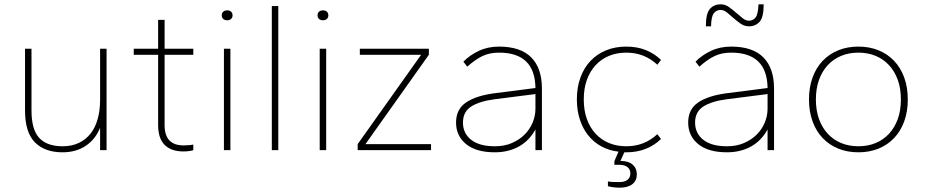

<svg xmlns="http://www.w3.org/2000/svg" viewBox="-20 -696 4294 890"><path d="M270 10Q187 10 141.5 -36.5Q96 -83 96 -184V-470H126V-184Q126 -95 162 -56.5Q198 -18 270 -18Q313 -18 345.5 -33.5Q378 -49 400 -77Q422 -105 433 -145Q444 -185 444 -233V-470H474V0H444V-104Q423 -51 378 -20.5Q333 10 270 10Z M830 6Q774 6 743.5 -24Q713 -54 713 -117V-442H600V-470H713V-604H743V-470H876V-442H743V-117Q743 -68 765.5 -45Q788 -22 830 -22Q842 -22 855 -23Q868 -24 876 -26V0Q868 3 855 4.5Q842 6 830 6Z M1018 0V-470H1048V0ZM1033 -602Q1022 -602 1015 -608Q1008 -614 1008 -625Q1008 -636 1015 -642Q1022 -648 1033 -648Q1044 -648 1051 -642Q1058 -636 1058 -625Q1058 -614 1051 -608Q1044 -602 1033 -602Z M1240 0V-668H1270V0Z M1462 0V-470H1492V0ZM1477 -602Q1466 -602 1459 -608Q1452 -614 1452 -625Q1452 -636 1459 -642Q1466 -648 1477 -648Q1488 -648 1495 -642Q1502 -636 1502 -625Q1502 -614 1495 -608Q1488 -602 1477 -602Z M1638 0V-28L1932 -442H1648V-470H1968V-442L1674 -28H1978V0Z M2274 10Q2187 10 2140.5 -28Q2094 -66 2094 -128Q2094 -190 2141 -221.5Q2188 -253 2274 -264L2462 -288Q2460 -452 2293 -452Q2250 -452 2217 -436.5Q2184 -421 2146 -387L2128 -410Q2157 -440 2199 -460Q2241 -480 2293 -480Q2393 -480 2442.5 -430Q2492 -380 2492 -286V0H2462V-96Q2433 -43 2384.5 -16.5Q2336 10 2274 10ZM2274 -18Q2319 -18 2354 -33.5Q2389 -49 2413 -73.5Q2437 -98 2449.5 -129Q2462 -160 2462 -192V-260L2274 -236Q2203 -227 2164.5 -202.5Q2126 -178 2126 -128Q2126 -78 2164 -48Q2202 -18 2274 -18Z M2852 174Q2839 174 2823 172Q2807 170 2798 167V145Q2807 147 2823 147.5Q2839 148 2852 148Q2875 148 2888.5 137.5Q2902 127 2902 108Q2902 89 2888.5 78.5Q2875 68 2852 68H2828V51L2847 7Q2803 2 2767.5 -17.5Q2732 -37 2707 -68Q2682 -99 2668 -141.5Q2654 -184 2654 -235Q2654 -291 2670.5 -336.5Q2687 -382 2717.5 -414Q2748 -446 2790 -463Q2832 -480 2883 -480Q2934 -480 2974.5 -463.5Q3015 -447 3044 -418L3027 -396Q2967 -452 2883 -452Q2839 -452 2803 -437Q2767 -422 2741 -394Q2715 -366 2700.5 -326Q2686 -286 2686 -235Q2686 -184 2700.5 -144Q2715 -104 2741 -76Q2767 -48 2803 -33Q2839 -18 2883 -18Q2967 -18 3027 -74L3044 -52Q3015 -23 2974.5 -6.5Q2934 10 2883 10H2874L2856 50Q2893 50 2912.5 67Q2932 84 2932 112Q2932 141 2911.5 157.5Q2891 174 2852 174Z M3350 10Q3263 10 3216.5 -28Q3170 -66 3170 -128Q3170 -190 3217 -221.5Q3264 -253 3350 -264L3538 -288Q3536 -452 3369 -452Q3326 -452 3293 -436.5Q3260 -421 3222 -387L3204 -410Q3233 -440 3275 -460Q3317 -480 3369 -480Q3469 -480 3518.5 -430Q3568 -380 3568 -286V0H3538V-96Q3509 -43 3460.5 -16.5Q3412 10 3350 10ZM3350 -18Q3395 -18 3430 -33.5Q3465 -49 3489 -73.5Q3513 -98 3525.5 -129Q3538 -160 3538 -192V-260L3350 -236Q3279 -227 3240.5 -202.5Q3202 -178 3202 -128Q3202 -78 3240 -48Q3278 -18 3350 -18ZM3452 -574Q3431 -574 3413.5 -586Q3396 -598 3380.5 -612Q3365 -626 3350 -638Q3335 -650 3320 -650Q3302 -650 3289.5 -635.5Q3277 -621 3276 -574H3252Q3252 -634 3271 -655Q3290 -676 3320 -676Q3341 -676 3358 -664Q3375 -652 3391 -638Q3407 -624 3422 -612Q3437 -600 3452 -600Q3470 -600 3482 -614.5Q3494 -629 3496 -676H3520Q3520 -616 3501 -595Q3482 -574 3452 -574Z M3959 10Q3908 10 3866 -7Q3824 -24 3793.5 -56Q3763 -88 3746.5 -133.5Q3730 -179 3730 -235Q3730 -291 3746.5 -336.5Q3763 -382 3793.5 -414Q3824 -446 3866 -463Q3908 -480 3959 -480Q4010 -480 4052 -463Q4094 -446 4124.5 -414Q4155 -382 4171.5 -336.5Q4188 -291 4188 -235Q4188 -179 4171.5 -133.5Q4155 -88 4124.5 -56Q4094 -24 4052 -7Q4010 10 3959 10ZM3959 -18Q4003 -18 4039 -33Q4075 -48 4101 -76Q4127 -104 4141.5 -144Q4156 -184 4156 -235Q4156 -286 4141.5 -326Q4127 -366 4101 -394Q4075 -422 4039 -437Q4003 -452 3959 -452Q3915 -452 3879 -437Q3843 -422 3817 -394Q3791 -366 3776.5 -326Q3762 -286 3762 -235Q3762 -184 3776.5 -144Q3791 -104 3817 -76Q3843 -48 3879 -33Q3915 -18 3959 -18Z"/></svg>

Font: Celebes Thin
Style: Regular
Weight: 250
Designer: Anugrah Pasau
Foundry: Lafontype
Version: Version 1.000; ttfautohint (v1.8.4)